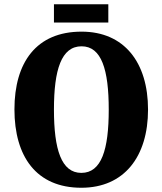

<svg xmlns="http://www.w3.org/2000/svg" viewBox="-20 -874 765 904"><path d="M234 -768H490V-854H234ZM363 10C565 10 677 -137 677 -358C677 -580 565 -725 364 -725C151 -725 48 -580 48 -359C48 -137 151 10 363 10ZM363 -60C269 -60 234 -170 234 -358C234 -546 269 -656 364 -656C458 -656 492 -546 492 -358C492 -170 458 -60 363 -60Z"/></svg>

Font: Noto Serif Tamil Condensed Black
Style: Regular
Weight: 900
Width: 3
Designer: Indian Type Foundry, Tom Grace, and the Monotype Design Team
Foundry: Monotype Imaging Inc.
Version: Version 2.004